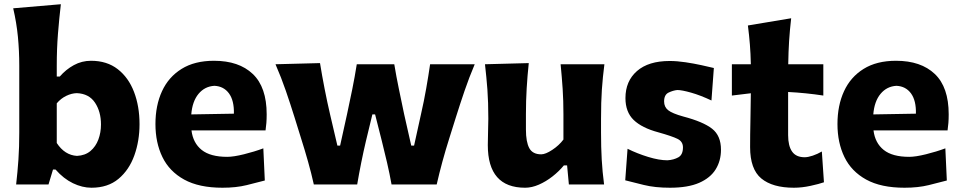

<svg xmlns="http://www.w3.org/2000/svg" viewBox="-20 -860 4478 895"><path d="M406.2 15.1Q363.8 15.1 320.1 -5.9Q276.4 -26.9 238.8 -69.8H227.1L206.1 0H55.2Q62 -59.6 65.9 -116.2Q69.8 -172.9 69.8 -242.2V-554.2Q69.8 -622.6 63.5 -688.5Q57.1 -754.4 41.5 -821.3L263.7 -840.3Q255.9 -773.9 250.2 -702.9Q244.6 -631.8 244.6 -554.2V-503.4H258.8Q287.1 -536.1 324.2 -556.4Q361.3 -576.7 404.3 -576.7Q478.5 -576.7 528.8 -537.6Q579.1 -498.5 604.7 -431.6Q630.4 -364.7 630.4 -281.2Q630.4 -203.1 606.2 -135.5Q582 -67.9 532.5 -26.4Q482.9 15.1 406.2 15.1ZM338.9 -133.3Q377 -135.3 401.6 -156Q426.3 -176.8 438.5 -209.5Q450.7 -242.2 450.7 -279.8Q450.7 -339.4 422.9 -381.3Q395 -423.3 338.4 -425.8Q314 -425.3 289.1 -413.3Q264.2 -401.4 244.6 -378.4V-193.4Q281.7 -136.7 338.9 -133.3Z M1017.1 15.1Q907.7 15.1 838.6 -22.9Q769.5 -61 737.1 -127.9Q704.6 -194.8 704.6 -281.7Q704.6 -368.2 735.1 -434.6Q765.6 -501 826.4 -538.8Q887.2 -576.7 977.5 -576.7Q1093.8 -576.7 1158.4 -515.1Q1223.1 -453.6 1223.1 -327.1Q1223.1 -304.7 1221.7 -286.9Q1220.2 -269 1217.8 -252H872.6Q879.9 -193.4 920.2 -161.1Q960.4 -128.9 1039.1 -128.9Q1068.8 -128.9 1117.2 -140.9Q1165.5 -152.8 1207.5 -168.5L1214.4 -18.6Q1179.2 -9.3 1130.1 2.9Q1081.1 15.1 1017.1 15.1ZM1070.3 -330.1Q1071.8 -391.1 1047.4 -424.6Q1022.9 -458 979.5 -460Q934.6 -457.5 905.5 -422.6Q876.5 -387.7 871.6 -326.7Z M1442.9 0Q1431.2 -52.7 1416 -106.4Q1400.9 -160.2 1383.8 -213.9L1353 -313Q1333.5 -375.5 1312.5 -436.5Q1291.5 -497.6 1264.2 -560.5L1471.7 -565.9Q1481 -508.3 1493.2 -445.8Q1505.4 -383.3 1519 -325.2L1552.7 -181.2H1565.4L1597.7 -327.6Q1610.4 -386.2 1622.1 -444.1Q1633.8 -502 1643.1 -560.5H1817.9Q1827.1 -504.4 1839.4 -445.3Q1851.6 -386.2 1863.8 -328.1L1897 -181.2H1910.2L1943.4 -332Q1956.1 -387.2 1966.8 -448Q1977.5 -508.8 1984.9 -560.5H2192.9Q2166.5 -498 2145.5 -436.5Q2124.5 -375 2105 -313L2074.2 -214.8Q2039.6 -105.5 2015.6 0H1805.2Q1796.4 -49.3 1784.2 -102.1Q1772 -154.8 1759.8 -203.1L1728.5 -326.7H1715.8L1685.5 -201.2Q1674.3 -153.8 1663.8 -101.6Q1653.3 -49.3 1645 0Z M2427.7 15.1Q2253.9 15.1 2253.9 -183.6Q2253.9 -220.2 2255.1 -248.3Q2256.3 -276.4 2256.3 -306.2Q2256.3 -384.8 2252 -442.6Q2247.6 -500.5 2240.7 -560.5L2444.8 -565.9Q2438.5 -505.9 2435.1 -448.2Q2431.6 -390.6 2431.6 -328.1V-256.3Q2431.6 -198.2 2447.3 -169.4Q2462.9 -140.6 2502.9 -140.6Q2522.9 -140.6 2554.4 -161.4Q2585.9 -182.1 2606.4 -209.5V-328.1Q2606.4 -390.6 2602.8 -445.6Q2599.1 -500.5 2593.3 -560.5H2797.4Q2789.6 -500.5 2785.6 -442.6Q2781.7 -384.8 2781.7 -306.2V-242.2Q2781.7 -172.9 2784.9 -116.2Q2788.1 -59.6 2795.9 0H2631.8L2623.5 -88.9H2608.4Q2585.4 -61 2555.2 -37.4Q2524.9 -13.7 2491.9 0.7Q2459 15.1 2427.7 15.1Z M3103 15.1Q3033.2 15.1 2981.2 2.2Q2929.2 -10.7 2894.5 -19.5L2905.3 -166.5Q2950.7 -144 3001.7 -128.4Q3052.7 -112.8 3091.3 -112.8Q3120.6 -114.7 3142.1 -126.7Q3163.6 -138.7 3163.6 -172.9Q3163.6 -200.2 3138.4 -212.6Q3113.3 -225.1 3048.8 -243.2Q2972.2 -263.7 2933.8 -300.8Q2895.5 -337.9 2895.5 -402.8Q2895.5 -481.9 2949.2 -528.8Q3002.9 -575.7 3101.6 -575.7Q3136.2 -575.7 3175.3 -569.8Q3214.4 -564 3249.8 -556.2Q3285.2 -548.3 3307.6 -543L3296.4 -391.6Q3244.6 -416 3201.4 -428.2Q3158.2 -440.4 3137.2 -440.4Q3117.7 -438.5 3096.7 -428.5Q3075.7 -418.5 3075.7 -387.2Q3075.7 -361.3 3094.7 -346.2Q3113.8 -331.1 3165 -316.9Q3257.8 -292.5 3299.3 -260Q3340.8 -227.5 3340.8 -162.1Q3340.8 -110.8 3316.2 -70.8Q3291.5 -30.8 3239.3 -7.8Q3187 15.1 3103 15.1Z M3680.7 15.1Q3581.1 15.1 3528.8 -28.1Q3476.6 -71.3 3476.6 -174.3Q3476.6 -232.4 3478 -293.7Q3479.5 -355 3480 -425.3L3391.6 -414.6V-560.5H3480Q3479 -609.4 3475.6 -652.3Q3472.2 -695.3 3466.3 -741.2L3668 -774.9Q3661.6 -718.8 3658.4 -669.4Q3655.3 -620.1 3654.3 -560.5H3817.9V-414.6Q3776.9 -420.9 3735.6 -425Q3694.3 -429.2 3653.8 -431.2V-230Q3653.8 -179.7 3672.4 -153.3Q3690.9 -127 3731 -127Q3746.6 -127 3768.8 -134.5Q3791 -142.1 3811 -153.8L3820.8 -10.3Q3798.3 -2.4 3758.3 6.3Q3718.3 15.1 3680.7 15.1Z M4196.3 15.1Q4086.9 15.1 4017.8 -22.9Q3948.7 -61 3916.3 -127.9Q3883.8 -194.8 3883.8 -281.7Q3883.8 -368.2 3914.3 -434.6Q3944.8 -501 4005.6 -538.8Q4066.4 -576.7 4156.7 -576.7Q4272.9 -576.7 4337.6 -515.1Q4402.3 -453.6 4402.3 -327.1Q4402.3 -304.7 4400.9 -286.9Q4399.4 -269 4397 -252H4051.8Q4059.1 -193.4 4099.4 -161.1Q4139.6 -128.9 4218.3 -128.9Q4248 -128.9 4296.4 -140.9Q4344.7 -152.8 4386.7 -168.5L4393.6 -18.6Q4358.4 -9.3 4309.3 2.9Q4260.3 15.1 4196.3 15.1ZM4249.5 -330.1Q4251 -391.1 4226.6 -424.6Q4202.1 -458 4158.7 -460Q4113.8 -457.5 4084.7 -422.6Q4055.7 -387.7 4050.8 -326.7Z"/></svg>

Font: Pinar DS4-Bold
Style: Regular
Weight: 700
Designer: Amin Abedi
Version: Version 2.000